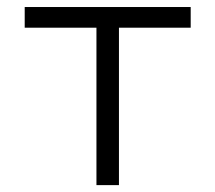

<svg xmlns="http://www.w3.org/2000/svg" viewBox="-20 -538 626 558"><path d="M260.3 0V-457.5H51.8V-517.6H534.2V-457.5H325.7V0Z"/></svg>

Font: Cascadia Mono PL Light
Style: Regular
Weight: 300
Monospace: yes
Designer: Aaron Bell
Foundry: Saja Typeworks
Version: Version 2404.023; ttfautohint (v1.8.4)